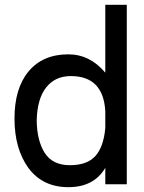

<svg xmlns="http://www.w3.org/2000/svg" viewBox="-20 -760 595 795"><path d="M263 15Q369 15 416 -65V3H505V-740H416V-459Q352 -535 263 -535Q157 -535 98 -464Q40 -394 40 -269Q40 -144 98 -64Q157 15 263 15ZM416 -299V-230Q409 -152 375 -114Q341 -76 269 -76Q198 -76 165 -127Q133 -178 132 -261Q134 -352 172 -399Q209 -445 273 -445Q408 -445 416 -299Z"/></svg>

Font: Sawarabi Gothic
Style: Regular
Weight: 400
Designer: mshio (mshio@users.sourceforge.jp)
Version: Version 20141215